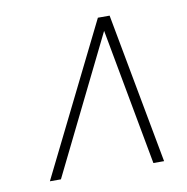

<svg xmlns="http://www.w3.org/2000/svg" viewBox="-58 -765 535 548"><g transform="rotate(-10 209.5 -491.0)"><path d="M44 -273 260 -709H294L375 -273H344L271 -669L76 -273Z"/></g></svg>

Font: Georama ExtraLight
Style: Italic
Weight: 200
Italic angle: -9°
Designer: Jean-Baptiste Levee
Foundry: Production Type
Version: Version 1.000